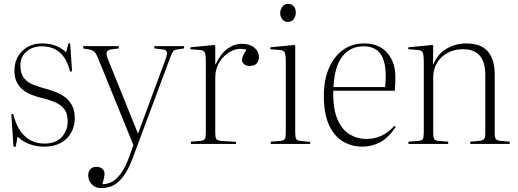

<svg xmlns="http://www.w3.org/2000/svg" viewBox="-20 -749 2696 999"><path d="M50 14 39 -155H49Q64 -96 89.5 -62.5Q115 -29 146 -15.5Q177 -2 210 -2Q271 -2 301.5 -36Q332 -70 332 -116Q332 -157 315.5 -180Q299 -203 267.5 -216.5Q236 -230 190 -241Q171 -246 148 -254.5Q125 -263 103.5 -278.5Q82 -294 68.5 -319Q55 -344 55 -383Q55 -420 71.5 -451.5Q88 -483 120.5 -503Q153 -523 200 -523Q242 -523 272.5 -510Q303 -497 324 -477L336 -523H345L355 -378L345 -377Q327 -445 290.5 -476.5Q254 -508 197 -508Q149 -508 117.5 -480.5Q86 -453 86 -409Q86 -366 105 -342.5Q124 -319 154.5 -307.5Q185 -296 218 -287Q241 -281 267.5 -271Q294 -261 317 -244.5Q340 -228 354.5 -201Q369 -174 369 -135Q369 -71 327 -28.5Q285 14 209 14Q173 14 138 2.5Q103 -9 71 -38L62 14Z M506 230Q477 230 458 210.5Q439 191 439 163Q439 145 450 132Q461 119 481 119Q502 119 513.5 130Q525 141 524 159Q523 167 520.5 179.5Q518 192 513 209Q534 210 558.5 199Q583 188 608 155Q633 122 656 57L674 6L492 -442Q483 -465 474 -476.5Q465 -488 442 -492L413 -497V-509H598V-497L559 -492Q539 -489 535.5 -477.5Q532 -466 540 -445L697 -56H699L844 -448Q850 -465 848 -477.5Q846 -490 826 -492L783 -497V-509H938V-497L903 -492Q886 -490 880 -481Q874 -472 865 -448L674 64Q647 138 618 173.5Q589 209 561 219.5Q533 230 506 230Z M973 0V-12L1025 -16Q1041 -18 1046 -26Q1051 -34 1051 -60V-427Q1051 -465 1045 -476.5Q1039 -488 1018 -489L970 -493L971 -503L1096 -515L1100 -511V-414H1102Q1125 -466 1161 -493.5Q1197 -521 1239 -521Q1279 -521 1303 -501.5Q1327 -482 1327 -452Q1327 -431 1315 -418.5Q1303 -406 1279 -406Q1260 -406 1249.5 -415.5Q1239 -425 1239 -437Q1239 -457 1263 -490Q1223 -502 1185.5 -484Q1148 -466 1124 -429Q1100 -392 1100 -344V-59Q1100 -35 1105 -26.5Q1110 -18 1129 -16L1208 -11V0Z M1478 -635Q1460 -635 1449 -648.5Q1438 -662 1438 -680Q1438 -700 1449.5 -714.5Q1461 -729 1479 -729Q1497 -729 1508 -716.5Q1519 -704 1519 -684Q1519 -665 1508.5 -650Q1498 -635 1478 -635ZM1389 0V-12L1441 -16Q1457 -18 1462 -26Q1467 -34 1467 -60V-427Q1467 -465 1461 -476.5Q1455 -488 1434 -489L1386 -493L1387 -503L1512 -515L1516 -511V-59Q1516 -35 1521 -26.5Q1526 -18 1541 -16L1594 -11V0Z M1865 14Q1809 14 1763.5 -13.5Q1718 -41 1691.5 -99.5Q1665 -158 1665 -250Q1665 -333 1691.5 -394.5Q1718 -456 1765 -489.5Q1812 -523 1874 -523Q1953 -523 1995 -474Q2037 -425 2037 -350Q2037 -335 2036.5 -315.5Q2036 -296 2034 -277H1714Q1712 -184 1735.5 -129Q1759 -74 1799 -50Q1839 -26 1885 -26Q1927 -26 1962.5 -41.5Q1998 -57 2032 -94L2039 -88Q2001 -32 1958 -9Q1915 14 1865 14ZM1715 -296H1984Q1987 -328 1987 -350Q1987 -433 1958.5 -470.5Q1930 -508 1871 -508Q1804 -508 1762.5 -457Q1721 -406 1715 -296Z M2105 0V-12L2159 -16Q2175 -18 2180 -26Q2185 -34 2185 -60V-427Q2185 -465 2179 -476.5Q2173 -488 2152 -489L2104 -493L2105 -503L2230 -515L2234 -511L2233 -414H2235Q2258 -470 2305 -496.5Q2352 -523 2407 -523Q2482 -523 2518 -481.5Q2554 -440 2554 -364V-57Q2554 -35 2559.5 -26.5Q2565 -18 2584 -16L2632 -12V0H2427V-12L2474 -16Q2494 -18 2499.5 -27Q2505 -36 2505 -58V-359Q2505 -493 2390 -493Q2323 -493 2278.5 -452Q2234 -411 2234 -344V-59Q2234 -36 2238.5 -27Q2243 -18 2259 -16L2312 -12V0Z"/></svg>

Font: Display Extralight
Style: Regular
Weight: 200
Designer: Latin by Veronika Burian and Jose Scaglione. Greek by Irene Vlachou. Cyrillic by Vera Evstafieva.
Foundry: TypeTogether
Version: Version 3.002